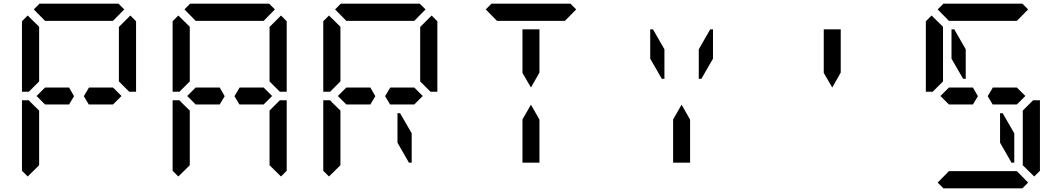

<svg xmlns="http://www.w3.org/2000/svg" viewBox="-20 -1020 5752 1040"><path d="M224 -454 178 -500 224 -546H328H354L381 -499L354 -454H238ZM163 -969 194 -1000H622L653 -969L592 -907H590H454H362H226H224ZM130 -64 99 -95V-477H136L145 -467L192 -421V-218V-139V-125ZM686 -936 717 -905V-523H680L624 -579V-607V-782V-861V-874ZM192 -579 136 -523H99V-905L130 -936L192 -875V-861V-782ZM592 -546 638 -500 592 -454H578H501H461L434 -499L462 -546H488Z M1040 -454 994 -500 1040 -546H1144H1170L1197 -499L1170 -454H1054ZM979 -969 1010 -1000H1438L1469 -969L1408 -907H1406H1270H1178H1042H1040ZM946 -64 915 -95V-477H952L961 -467L1008 -421V-218V-139V-125ZM1440 -421 1496 -477H1533V-95L1502 -64L1440 -125V-139V-218ZM1502 -936 1533 -905V-523H1496L1440 -579V-607V-782V-861V-874ZM1008 -579 952 -523H915V-905L946 -936L1008 -875V-861V-782ZM1408 -546 1454 -500 1408 -454H1394H1317H1277L1250 -499L1278 -546H1304Z M1856 -454 1810 -500 1856 -546H1960H1986L2013 -499L1986 -454H1870ZM1795 -969 1826 -1000H2254L2285 -969L2224 -907H2222H2086H1994H1858H1856ZM2133 -407H2147L2210 -298V-139H2195L2133 -247ZM1762 -64 1731 -95V-477H1768L1777 -467L1824 -421V-218V-139V-125ZM2318 -936 2349 -905V-523H2312L2256 -579V-607V-782V-861V-874ZM1824 -579 1768 -523H1731V-905L1762 -936L1824 -875V-861V-782ZM2224 -546 2270 -500 2224 -454H2210H2133H2093L2066 -499L2094 -546H2120Z M2902 -157V-139H2810V-327V-373L2856 -453L2902 -372V-327ZM2611 -969 2642 -1000H3070L3101 -969L3040 -907H3038H2902H2810H2674H2672ZM2810 -861H2902V-673V-627L2856 -546L2810 -625V-673Z M3718 -157V-139H3626V-327V-373L3672 -453L3718 -372V-327ZM3579 -593H3565L3502 -702V-861H3517L3579 -753ZM3827 -861H3842V-702L3779 -593H3765V-753Z M4442 -861H4534V-673V-627L4488 -546L4442 -625V-673Z M5120 -454 5074 -500 5120 -546H5224H5250L5277 -499L5250 -454H5134ZM5211 -593H5197L5134 -702V-861H5149L5211 -753ZM5059 -969 5090 -1000H5518L5549 -969L5488 -907H5486H5350H5258H5122H5120ZM5397 -407H5411L5474 -298V-139H5459L5397 -247ZM5549 -31 5518 0H5090L5059 -31L5120 -93H5122H5258H5350H5486H5488ZM5520 -421 5576 -477H5613V-95L5582 -64L5520 -125V-139V-218ZM5088 -579 5032 -523H4995V-905L5026 -936L5088 -875V-861V-782ZM5488 -546 5534 -500 5488 -454H5474H5397H5357L5330 -499L5358 -546H5384Z"/></svg>

Font: DSEG14 Classic Mini
Style: Regular
Weight: 400
Designer: Keshikan(Twitter:@keshinomi_88pro)
Version: Version 0.46